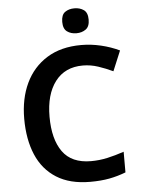

<svg xmlns="http://www.w3.org/2000/svg" viewBox="-61 -971 757 1028"><g transform="rotate(-5 317.5 -456.5)"><path d="M396 -614Q300 -614 247.5 -545Q195 -476 195 -356Q195 -235 243.5 -167.5Q292 -100 396 -100Q441 -100 484 -109.5Q527 -119 574 -135V-24Q530 -7 485 1.5Q440 10 382 10Q273 10 201 -35.5Q129 -81 94 -163.5Q59 -246 59 -357Q59 -465 98 -547.5Q137 -630 212.5 -677Q288 -724 397 -724Q450 -724 503 -711.5Q556 -699 602 -677L557 -569Q519 -587 478.5 -600.5Q438 -614 396 -614ZM378 -923Q407 -923 428 -908.5Q449 -894 449 -856Q449 -819 428 -804Q407 -789 378 -789Q348 -789 327.5 -804Q307 -819 307 -856Q307 -894 327.5 -908.5Q348 -923 378 -923Z"/></g></svg>

Font: Noto Sans Javanese SemiBold
Style: Regular
Weight: 600
Version: Version 2.004